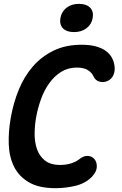

<svg xmlns="http://www.w3.org/2000/svg" viewBox="-20 -974 640 1004"><path d="M35.9 -355.8Q49.6 -435.3 78.3 -505.2Q107 -575.2 152.5 -627.2Q198.1 -679.3 261 -709.6Q323.9 -740 406.7 -740Q450.1 -740 480.7 -731.6Q511.2 -723.3 531.2 -709.2Q551.2 -695.2 562.2 -677.1Q573.2 -659.1 577.2 -639Q583.6 -609.4 574.7 -585.5Q565.8 -561.6 543.1 -550.8Q522.5 -541.4 500.4 -547Q478.3 -552.7 467.6 -576.9Q459.7 -594.5 439.2 -607.5Q418.8 -620.6 381.8 -620.6Q335 -620.6 299.1 -597.8Q263.2 -575 237.2 -538.4Q211.1 -501.9 194.5 -455.8Q177.9 -409.7 169.3 -362.8Q161.7 -321.8 161.1 -277.5Q160.5 -233.1 172.8 -196Q185.1 -158.9 214.3 -135.2Q243.5 -111.5 294.8 -111.5Q310.9 -111.5 325.5 -113.7Q340.1 -115.9 353 -120.1Q365.9 -124.3 376.4 -129.8Q386.9 -135.3 394.8 -141.6Q416.9 -159.8 438.9 -158.7Q461 -157.5 474.1 -141.7Q487.2 -125.9 486.2 -100.6Q485.1 -75.2 460 -48.9Q426.1 -14.7 374.5 -2.4Q322.9 10 270.6 10Q182.9 10 130.6 -21Q78.4 -52 53.2 -102.9Q28.1 -153.9 25.8 -219.8Q23.6 -285.7 35.9 -355.8ZM366.9 -806.2Q328.3 -806.2 309.1 -826.1Q290 -846.1 296 -880Q302.1 -913.9 328.3 -933.9Q354.5 -953.8 393.1 -953.8Q431.7 -953.8 451.2 -933.9Q470.7 -913.9 464.7 -880Q458.6 -846.1 432.1 -826.1Q405.5 -806.2 366.9 -806.2Z"/></svg>

Font: Maple Mono
Style: Italic
Weight: 400
Italic angle: -10°
Monospace: yes
Designer: subframe7536
Version: Version 7.300